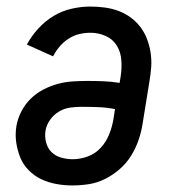

<svg xmlns="http://www.w3.org/2000/svg" viewBox="-20 -558 540 586"><path d="M201 8Q176 8 151.5 3.5Q127 -1 106 -11Q85 -21 68 -38Q51 -55 42 -77Q33 -99 29.5 -123.5Q26 -148 30 -173Q34 -196 45 -217.5Q56 -239 73 -256Q90 -273 112 -284.5Q134 -296 156.5 -302Q179 -308 202 -309.5Q225 -311 247 -311Q272 -311 296.5 -310Q321 -309 345 -305L348 -323Q352 -347 350.5 -372.5Q349 -398 337 -418Q325 -438 303 -448Q281 -458 256 -458Q239 -458 222 -454Q205 -450 189.5 -440Q174 -430 162 -416Q150 -402 142 -386L62 -422Q76 -448 97 -471Q118 -494 144 -509.5Q170 -525 199 -531.5Q228 -538 256 -538Q278 -538 300 -535Q322 -532 342 -524.5Q362 -517 379 -504.5Q396 -492 408.5 -475.5Q421 -459 428.5 -439.5Q436 -420 439.5 -398Q443 -376 441.5 -354Q440 -332 436 -309L415 -179Q411 -154 402.5 -129.5Q394 -105 380 -82.5Q366 -60 345.5 -42Q325 -24 301 -12Q277 0 251.5 4Q226 8 201 8ZM202 -72Q225 -72 248 -80.5Q271 -89 287.5 -107Q304 -125 313 -147.5Q322 -170 326 -193L331 -225Q306 -230 280 -231Q254 -232 228 -232Q211 -232 193.5 -229.5Q176 -227 160 -217.5Q144 -208 133 -192.5Q122 -177 119 -160Q116 -142 120.5 -124Q125 -106 137 -94Q149 -82 166.5 -77Q184 -72 202 -72Z"/></svg>

Font: Iosevka Slab Medium
Style: Italic
Weight: 500
Italic angle: -9°
Monospace: yes
Designer: Belleve Invis
Foundry: Belleve Invis
Version: Version 11.1.0; ttfautohint (v1.8.3)